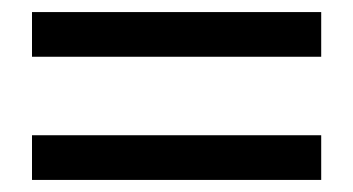

<svg xmlns="http://www.w3.org/2000/svg" viewBox="-20 -484 584 318"><path d="M512 -186H33V-260H512ZM512 -390H33V-464H512Z"/></svg>

Font: Source Serif 4 SmText Semibold
Style: Regular
Weight: 600
Designer: Frank Grießhammer
Foundry: Adobe
Version: Version 4.005;hotconv 1.1.0;makeotfexe 2.6.0